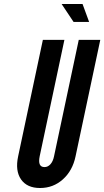

<svg xmlns="http://www.w3.org/2000/svg" viewBox="-20 -935 523 963"><path d="M181 8Q247 8 295.5 -35.5Q344 -79 359 -151L483 -735H375L251 -151Q246 -126 233.2 -111.5Q220.5 -97 203 -97Q168 -97 179 -151L303 -735H195L71 -151Q55.5 -78.5 85.5 -35.2Q115.5 8 181 8ZM349 -825H427L394 -915H289Z"/></svg>

Font: League Gothic
Style: Italic
Weight: 400
Designer: The League of Moveable Type
Version: Version 1.600; ttfautohint (v1.8.3)